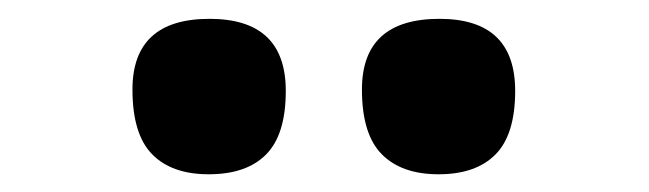

<svg xmlns="http://www.w3.org/2000/svg" viewBox="-20 -827 703 208"><path d="M455.1 -638.2Q415 -638.2 393.6 -659.9Q372.1 -681.6 372.1 -730Q372.1 -806.6 456.1 -806.6Q538.1 -806.6 538.1 -728.5Q538.1 -681.2 516.8 -659.7Q495.6 -638.2 455.1 -638.2ZM206.1 -638.2Q166 -638.2 144.8 -659.9Q123.5 -681.6 123.5 -730Q123.5 -806.6 207 -806.6Q289.6 -806.6 289.6 -728.5Q289.6 -681.2 268.3 -659.7Q247.1 -638.2 206.1 -638.2Z"/></svg>

Font: Pinar-DS3-FD Bold
Style: Regular
Weight: 700
Designer: Amin Abedi
Version: Version 3.000